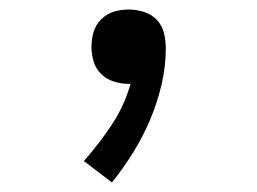

<svg xmlns="http://www.w3.org/2000/svg" viewBox="-20 -168 540 403"><path d="M215 215 156 170Q188 134 214.5 94Q241 54 254 8H249Q234 8 218.5 3Q203 -2 192 -13Q181 -24 176.5 -39Q172 -54 172 -70Q172 -86 176.5 -101Q181 -116 192.5 -127.5Q204 -139 219 -143.5Q234 -148 250 -148Q266 -148 282 -143Q298 -138 309 -126.5Q320 -115 324 -99Q328 -83 328 -67Q328 -28 319 10Q310 48 295 83.5Q280 119 259.5 152Q239 185 215 215Z"/></svg>

Font: Iosevka Curly
Style: Regular
Weight: 400
Monospace: yes
Designer: Belleve Invis
Foundry: Belleve Invis
Version: Version 22.1.2; ttfautohint (v1.8.4)